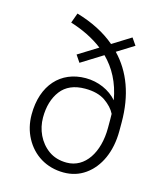

<svg xmlns="http://www.w3.org/2000/svg" viewBox="-116 -858 813 954"><g transform="rotate(15 291.0 -380.5)"><path d="M145 -719.7C207 -700.2 263.7 -673.3 312.5 -635.7L211.9 -573.2L236.3 -537.1L346.7 -606C397.5 -555.7 434.1 -489.3 449.2 -401.4C411.6 -444.8 351.6 -471.7 287.1 -471.7C158.7 -471.7 73.2 -378.9 73.2 -228C73.2 -183.6 83 -143.6 102.1 -107.9C140.6 -35.6 211.4 9.8 300.8 9.8C342.3 9.8 379.4 -1.5 411.6 -24.4C476.1 -69.8 515.6 -154.3 515.6 -261.2V-304.7C515.6 -445.8 474.1 -556.2 396.5 -636.7L483.4 -690.9L458.5 -727.1L363.8 -668C310.5 -713.4 243.7 -747.6 163.6 -771ZM131.8 -228C131.8 -284.2 145.5 -330.6 172.9 -366.7C200.2 -402.3 241.7 -420.4 297.9 -420.4C340.3 -420.4 375 -411.6 401.4 -393.6C427.2 -375.5 445.8 -355.5 456.5 -333.5C457 -324.2 457 -314.9 457 -305.7V-261.2C457 -135.3 397.5 -41.5 302.7 -41.5C266.1 -41.5 235.4 -50.8 210 -68.8C158.7 -105.5 131.8 -166 131.8 -228Z"/></g></svg>

Font: Vazirmatn ExtraLight
Style: Regular
Weight: 200
Designer: Saber Rastikerdar
Foundry: Saber Rastikerdar
Version: Version 33.003